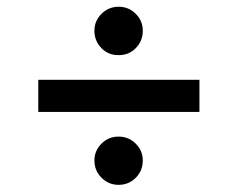

<svg xmlns="http://www.w3.org/2000/svg" viewBox="-20 -565 690 558"><path d="M559.6 -333V-239.7H91.3V-333ZM324.7 -27.8Q295.4 -27.8 274.9 -48.6Q254.4 -69.3 254.4 -98.6Q254.4 -127 274.9 -147.5Q295.4 -168 324.7 -168Q354 -168 374.5 -147.5Q395 -127 395 -98.6Q395 -68.8 374.5 -48.3Q354 -27.8 324.7 -27.8ZM324.7 -404.8Q295.4 -404.3 274.9 -425Q254.4 -445.8 254.4 -475.6Q254.4 -504.4 275.1 -524.9Q295.9 -545.4 324.7 -545.4Q354 -545.4 374.5 -524.9Q395 -504.4 395 -475.6Q395 -445.8 374.5 -425Q354 -404.3 324.7 -404.8Z"/></svg>

Font: Inter 24pt Medium
Style: Regular
Weight: 500
Designer: Rasmus Andersson
Foundry: rsms
Version: Version 4.001;git-66647c0bb